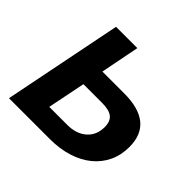

<svg xmlns="http://www.w3.org/2000/svg" viewBox="-169 -882 1065 1065"><g transform="rotate(45 363.0 -350.0)"><path d="M463 -471Q695 -471 695 -281Q695 -217 670.5 -165.5Q646 -114 601 -77Q556 -40 492.5 -20Q429 0 351 0H31L171 -700H338L293 -471ZM365 -124Q435 -124 477.5 -161.5Q520 -199 520 -262Q520 -307 495 -327Q470 -347 414 -347H268L223 -124Z"/></g></svg>

Font: Argentum Sans SemiBold
Style: Italic
Weight: 600
Italic angle: -11°
Designer: Julieta Ulanovsky (font), Cristiano Sobral (main changes and remaster)
Foundry: Julieta Ulanovsky (font), Cristiano Sobral (main changes and remaster)
Version: Version 2.007;June 15, 2022;FontCreator 14.0.0.2814 64-bit; 